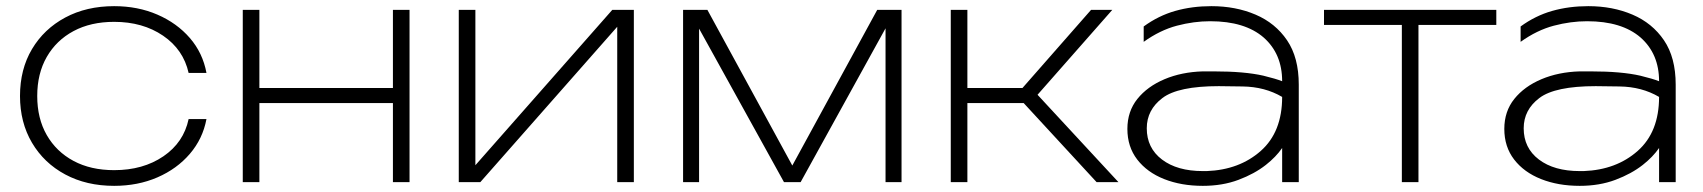

<svg xmlns="http://www.w3.org/2000/svg" viewBox="-20 -592 5536 624"><path d="M651 -205Q639 -141 597 -92Q555 -43 491.5 -15.5Q428 12 351 12Q261 12 192 -25Q123 -62 84 -128Q45 -194 45 -280Q45 -367 84 -432.5Q123 -498 192 -535Q261 -572 351 -572Q428 -572 491.5 -544.5Q555 -517 597 -468.5Q639 -420 651 -355H593Q576 -431 510 -476Q444 -521 351 -521Q275 -521 219 -491Q163 -461 132 -407Q101 -353 101 -280Q101 -207 132 -153Q163 -99 219 -69Q275 -39 351 -39Q445 -39 511 -84Q577 -129 593 -205Z M769 -560H823V-306H1257V-560H1311V0H1257V-257H823V0H769Z M1471 0V-560H1525V-55L1970 -560H2040V0H1986V-505L1541 0Z M2200 0V-560H2279L2555 -54L2831 -560H2910V0H2858V-500L2582 0H2528L2252 -499V0Z M3070 0V-560H3124V-306H3303L3526 -560H3595L3352 -284L3615 0H3544L3307 -257H3124V0Z M3889 -360Q3908 -360 3925 -360Q4025 -360 4086 -346Q4127 -336 4147 -328Q4147 -417 4087 -470Q4026 -523 3913 -523Q3860 -523 3805 -508.5Q3750 -494 3697 -456V-506Q3745 -541 3799.5 -556.5Q3854 -572 3917 -572Q3996 -572 4060.5 -544.5Q4125 -517 4163 -461Q4201 -405 4201 -317V0H4147V-111Q4127 -82 4094 -56Q4057 -27 4005 -7.5Q3953 12 3889 12Q3819 12 3763.5 -10Q3708 -32 3676 -73.5Q3644 -115 3644 -173Q3644 -230 3676.5 -270.5Q3709 -311 3764.5 -334.5Q3820 -358 3889 -360ZM4147 -277Q4091 -310 4018.5 -311Q3946 -312 3941 -312Q3809 -312 3758 -273.5Q3707 -235 3707 -175Q3707 -111 3756.5 -73.5Q3806 -36 3889 -36Q3895 -36 3902 -36Q4008 -40 4077.5 -101.5Q4147 -163 4147 -277Z M4283 -560H4843V-511H4590V0H4536V-511H4283Z M5114 -360Q5133 -360 5150 -360Q5250 -360 5311 -346Q5352 -336 5372 -328Q5372 -417 5312 -470Q5251 -523 5138 -523Q5085 -523 5030 -508.5Q4975 -494 4922 -456V-506Q4970 -541 5024.5 -556.5Q5079 -572 5142 -572Q5221 -572 5285.5 -544.5Q5350 -517 5388 -461Q5426 -405 5426 -317V0H5372V-111Q5352 -82 5319 -56Q5282 -27 5230 -7.5Q5178 12 5114 12Q5044 12 4988.5 -10Q4933 -32 4901 -73.5Q4869 -115 4869 -173Q4869 -230 4901.5 -270.5Q4934 -311 4989.5 -334.5Q5045 -358 5114 -360ZM5372 -277Q5316 -310 5243.5 -311Q5171 -312 5166 -312Q5034 -312 4983 -273.5Q4932 -235 4932 -175Q4932 -111 4981.5 -73.5Q5031 -36 5114 -36Q5120 -36 5127 -36Q5233 -40 5302.5 -101.5Q5372 -163 5372 -277Z"/></svg>

Font: Bounded
Style: Regular
Weight: 200
Designer: Vlad Churkin
Version: Version 1.0